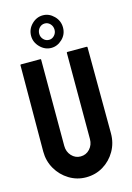

<svg xmlns="http://www.w3.org/2000/svg" viewBox="-138 -998 737 1076"><g transform="rotate(-15 230.0 -460.0)"><path d="M224 10Q171 10 126 -17.5Q81 -45 54.5 -91Q28 -137 28 -192L30 -692Q30 -696 34 -696H146Q150 -696 150 -692V-192Q150 -158 171.5 -134.5Q193 -111 224 -111Q256 -111 277.5 -134.5Q299 -158 299 -192V-692Q299 -696 303 -696H415Q419 -696 419 -692L421 -192Q421 -136 394.5 -90Q368 -44 323.5 -17Q279 10 224 10ZM223 -741Q186 -741 158 -769.5Q130 -798 130 -835Q130 -874 158 -902Q186 -930 223 -930Q259 -930 287 -902Q315 -874 315 -835Q315 -795 286.5 -768Q258 -741 223 -741ZM222 -788Q240 -788 253 -802Q266 -816 266 -835Q266 -855 253 -869Q240 -883 222 -883Q203 -883 190 -869Q177 -855 177 -835Q177 -816 190 -802Q203 -788 222 -788Z"/></g></svg>

Font: Staatliches
Style: Regular
Weight: 400
Designer: Brian LaRossa & Erica Carras
Foundry: Type Brut Foundry
Version: Version 1.000; ttfautohint (v1.8.2) -l 8 -r 50 -G 200 -x 14 